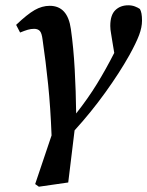

<svg xmlns="http://www.w3.org/2000/svg" viewBox="-20 -515 557 726"><path d="M127 191 113 181 175 -3Q171 -108 162 -195.5Q153 -283 141 -365Q138 -390 130.5 -398Q123 -406 109 -406Q97 -406 85 -402.5Q73 -399 56 -392L41 -421Q83 -461 111 -477Q139 -493 168 -493Q236 -493 248 -405Q258 -335 262.5 -252.5Q267 -170 268 -86Q313 -143 347 -198.5Q381 -254 412 -315L405 -357Q403 -372 400 -388Q397 -404 397 -417Q397 -458 416 -476.5Q435 -495 465 -495Q479 -495 490.5 -490.5Q502 -486 509 -481Q513 -474 515 -463.5Q517 -453 517 -437Q517 -412 506 -382.5Q495 -353 469 -306Q432 -240 378 -165Q324 -90 262 -22L238 175Z"/></svg>

Font: Source Serif Pro SemiBold
Style: Italic
Weight: 600
Italic angle: -12°
Designer: Frank Grießhammer
Foundry: Adobe Systems Incorporated
Version: Version 3.001;hotconv 1.0.111;makeotfexe 2.5.65597